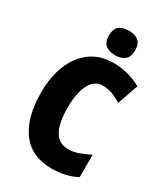

<svg xmlns="http://www.w3.org/2000/svg" viewBox="-227 -1038 1004 1150"><g transform="rotate(30 275.0 -463.5)"><path d="M343 -574Q287 -574 256.5 -515.5Q226 -457 226 -354Q226 -140 351 -140Q390 -140 425.5 -153.5Q461 -167 497 -185V-30Q423 10 326 10Q185 10 114 -86Q43 -182 43 -355Q43 -464 77.5 -547.5Q112 -631 176.5 -677.5Q241 -724 333 -724Q381 -724 429 -712Q477 -700 524 -674L474 -530Q443 -550 411 -562Q379 -574 343 -574ZM315 -937Q358 -937 381.5 -917Q405 -897 405 -852Q405 -808 381 -788Q357 -768 315 -768Q272 -768 248 -788Q224 -808 224 -852Q224 -897 247 -917Q270 -937 315 -937Z"/></g></svg>

Font: Noto Sans Myanmar Condensed Black
Style: Regular
Weight: 900
Width: 3
Designer: Monotype Design Team
Foundry: Monotype Imaging Inc.
Version: Version 2.107; ttfautohint (v1.8.4.7-5d5b)